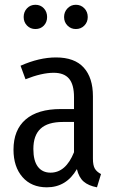

<svg xmlns="http://www.w3.org/2000/svg" viewBox="-20 -780 489 812"><path d="M80.1 -708Q80.1 -730 94.2 -744.9Q108.4 -759.8 129.9 -759.8Q151.4 -759.8 165.3 -744.9Q179.2 -730 179.2 -708Q179.2 -686 165.3 -671.6Q151.4 -657.2 129.9 -657.2Q108.4 -657.2 94.2 -671.9Q80.1 -686.5 80.1 -708ZM300.8 -657.2Q279.8 -657.2 265.4 -671.9Q251 -686.5 251 -708Q251 -729.5 265.4 -744.6Q279.8 -759.8 300.8 -759.8Q322.3 -759.8 336.7 -744.9Q351.1 -730 351.1 -708Q351.1 -686.5 336.7 -671.9Q322.3 -657.2 300.8 -657.2ZM373 -108.9Q373 -80.6 381.1 -66.9Q389.2 -53.2 407.2 -43.9L390.1 12.2Q354 5.4 333.7 -12.2Q313.5 -29.8 305.2 -64.9Q260.7 12.2 178.2 12.2Q112.8 12.2 75 -31.2Q37.1 -74.7 37.1 -147Q37.1 -230.5 88.4 -274.7Q139.6 -318.8 236.8 -318.8H293V-369.1Q293 -422.4 272 -447.3Q251 -472.2 207 -472.2Q156.7 -472.2 87.9 -444.8L66.9 -502Q146 -537.1 216.8 -537.1Q295.4 -537.1 334.2 -494.1Q373 -451.2 373 -373ZM193.8 -49.8Q258.3 -49.8 293 -136.2V-264.2H246.1Q182.1 -264.2 151.6 -235.8Q121.1 -207.5 121.1 -149.9Q121.1 -100.1 140.1 -75Q159.2 -49.8 193.8 -49.8Z"/></svg>

Font: Fira Sans Compressed Book
Style: Regular
Weight: 350
Width: 1
Designer: Carrois Corporate & Edenspiekermann AG
Foundry: Carrois Corporate GbR & Edenspiekermann AG
Version: Version 4.203;PS 004.203;hotconv 1.0.88;makeotf.lib2.5.64775